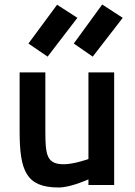

<svg xmlns="http://www.w3.org/2000/svg" viewBox="-20 -820 600 851"><path d="M372 -499V-115C372 -115 307 -92 263 -92C187 -92 181 -133 181 -239V-499H67V-238C67 -63 96 11 240 11C294 11 372 -25 372 -25V0H486V-499ZM307 -627 391 -569 524 -741 433 -800ZM106 -627 191 -569 323 -741 233 -799Z"/></svg>

Font: TitilliumText22L
Style: 800 wt
Weight: 800
Designer: Campivisivi
Foundry: Campivisivi
Version: 1.000